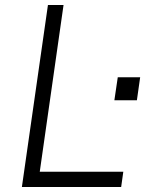

<svg xmlns="http://www.w3.org/2000/svg" viewBox="-20 -743 605 763"><path d="M67 0 170.5 -723H232.5L138 -60.5H470L461.5 0ZM434.5 -344.5 448 -436H537L524 -344.5Z"/></svg>

Font: Public Sans ExtraLight
Style: Italic
Weight: 200
Italic angle: -8°
Designer: The Public Sans project authors (U.S. Web Design System). Libre Franklin designed by Pablo Impallari and Rodrigo Fuenzal
Version: Version 1.007; ttfautohint (v1.8.1) -l 8 -r 50 -G 200 -x 14 